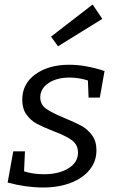

<svg xmlns="http://www.w3.org/2000/svg" viewBox="-20 -825 515 854"><path d="M159 -393Q159 -360 185 -341.5Q211 -323 267 -300Q313 -281 341 -266Q369 -251 389 -224Q409 -197 409 -157Q409 -107 378.5 -69.5Q348 -32 294 -11.5Q240 9 172 9Q96 9 14 -13L39 -152H91L87 -63Q126 -50 176 -50Q240 -50 283 -75.5Q326 -101 327 -145Q327 -181 300 -201Q273 -221 217 -242Q171 -260 144 -274.5Q117 -289 98 -315Q79 -341 79 -381Q79 -453 138 -495Q197 -537 288 -537Q361 -537 445 -509L424 -391H374L371 -467Q331 -480 289 -480Q233 -480 196.5 -456Q160 -432 159 -393ZM435 -741 238 -619 207 -662 392 -805Z"/></svg>

Font: Bitter Pro
Style: Italic
Weight: 400
Italic angle: -9°
Designer: Sol Matas, and Bitter project Authors
Foundry: Sol Matas
Version: Version 1.010